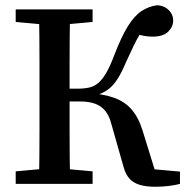

<svg xmlns="http://www.w3.org/2000/svg" viewBox="-20 -703 713 734"><path d="M40 0V-48L173 -60H201L334 -48V0ZM40 -619V-667H334V-619L201 -607H173ZM129 0Q130 -51 130.5 -102Q131 -153 131 -205.5Q131 -258 131 -310V-357Q131 -409 131 -460.5Q131 -512 130.5 -564Q130 -616 129 -667H248Q247 -617 246.5 -565Q246 -513 246 -459Q246 -405 246 -348V-319Q246 -263 246 -209.5Q246 -156 246.5 -104Q247 -52 248 0ZM452 -66 406 -228Q398 -260 382.5 -279Q367 -298 343.5 -306.5Q320 -315 288 -315H192V-364H276Q302 -364 321.5 -368.5Q341 -373 356.5 -386.5Q372 -400 386.5 -425Q401 -450 416 -490Q444 -563 469 -603Q494 -643 521.5 -661Q549 -679 581 -683Q600 -682 613.5 -673.5Q627 -665 634.5 -652.5Q642 -640 642 -624Q642 -601 623 -582Q604 -563 564 -563Q539 -563 516.5 -569Q494 -575 479 -581L549 -618Q530 -597 517 -576Q504 -555 491.5 -529Q479 -503 462 -466Q447 -430 432 -405.5Q417 -381 400 -366.5Q383 -352 362 -344Q341 -336 313 -332L308 -348Q371 -345 414 -330Q457 -315 483.5 -284Q510 -253 525 -204L578 -33L534 -59L668 -47V0Q650 5 624 8Q598 11 575 11Q540 11 515.5 4Q491 -3 475.5 -19.5Q460 -36 452 -66Z"/></svg>

Font: Source Serif 4 18pt Medium
Style: Regular
Weight: 500
Designer: Frank Grießhammer
Foundry: Adobe Systems Incorporated
Version: Version 4.004;hotconv 1.0.116;makeotfexe 2.5.65601